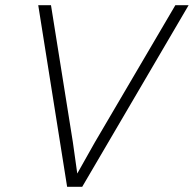

<svg xmlns="http://www.w3.org/2000/svg" viewBox="-20 -718 745 738"><path d="M127 -698H176L260 -172L277 -51L344 -170L654 -698H705L296 0H238Z"/></svg>

Font: Azeret Mono Thin
Style: Italic
Weight: 100
Italic angle: -12°
Designer: Martin Vácha
Foundry: Displaay
Version: Version 1.000; Glyphs 3.0.3, build 3074